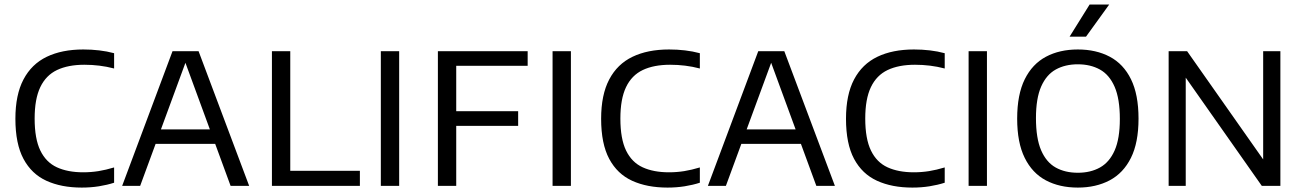

<svg xmlns="http://www.w3.org/2000/svg" viewBox="-20 -821 5760 848"><path d="M341 7.5Q251 7.5 185.2 -22.5Q119.5 -52.5 83.8 -119.2Q48 -186 48 -296.5Q48 -402.5 83.8 -470.2Q119.5 -538 186.5 -570.2Q253.5 -602.5 348 -602.5Q384 -602.5 418.2 -598.5Q452.5 -594.5 484 -586V-518.5Q451.5 -527 419 -531Q386.5 -535 352.5 -535Q281 -535 232 -511.8Q183 -488.5 158 -436.2Q133 -384 133 -297.5Q133 -208 158.2 -156Q183.5 -104 231.5 -82Q279.5 -60 347.5 -60Q382 -60 414.8 -65.2Q447.5 -70.5 484 -81.5V-14Q453 -4 416.8 1.8Q380.5 7.5 341 7.5Z M519.5 0 742 -595H857L1080.5 0H998.5L793 -560H805L599 0ZM641.5 -185.5 660 -249.5H939L957 -185.5Z M1181 0V-595H1262V-66.5H1569.5V0Z M1662 0V-595H1743V0Z M1914 0V-595H2310.5V-530.5H1995V0ZM1969 -265V-330H2268.5V-265Z M2420.5 0V-595H2501.5V0Z M2928 7.5Q2838 7.5 2772.2 -22.5Q2706.5 -52.5 2670.8 -119.2Q2635 -186 2635 -296.5Q2635 -402.5 2670.8 -470.2Q2706.5 -538 2773.5 -570.2Q2840.5 -602.5 2935 -602.5Q2971 -602.5 3005.2 -598.5Q3039.5 -594.5 3071 -586V-518.5Q3038.5 -527 3006 -531Q2973.5 -535 2939.5 -535Q2868 -535 2819 -511.8Q2770 -488.5 2745 -436.2Q2720 -384 2720 -297.5Q2720 -208 2745.2 -156Q2770.5 -104 2818.5 -82Q2866.5 -60 2934.5 -60Q2969 -60 3001.8 -65.2Q3034.5 -70.5 3071 -81.5V-14Q3040 -4 3003.8 1.8Q2967.5 7.5 2928 7.5Z M3106.5 0 3329 -595H3444L3667.5 0H3585.5L3380 -560H3392L3186 0ZM3228.5 -185.5 3247 -249.5H3526L3544 -185.5Z M4009.5 7.5Q3919.5 7.5 3853.8 -22.5Q3788 -52.5 3752.2 -119.2Q3716.5 -186 3716.5 -296.5Q3716.5 -402.5 3752.2 -470.2Q3788 -538 3855 -570.2Q3922 -602.5 4016.5 -602.5Q4052.5 -602.5 4086.8 -598.5Q4121 -594.5 4152.5 -586V-518.5Q4120 -527 4087.5 -531Q4055 -535 4021 -535Q3949.5 -535 3900.5 -511.8Q3851.5 -488.5 3826.5 -436.2Q3801.5 -384 3801.5 -297.5Q3801.5 -208 3826.8 -156Q3852 -104 3900 -82Q3948 -60 4016 -60Q4050.5 -60 4083.2 -65.2Q4116 -70.5 4152.5 -81.5V-14Q4121.5 -4 4085.2 1.8Q4049 7.5 4009.5 7.5Z M4258 0V-595H4339V0Z M4740.5 7.5Q4659.5 7.5 4599.2 -24.5Q4539 -56.5 4505.8 -123.8Q4472.5 -191 4472.5 -297Q4472.5 -403.5 4506 -471Q4539.5 -538.5 4599.8 -570.5Q4660 -602.5 4740.5 -602.5Q4821 -602.5 4881.5 -570.5Q4942 -538.5 4975.2 -471Q5008.5 -403.5 5008.5 -297Q5008.5 -191 4975 -123.8Q4941.5 -56.5 4881 -24.5Q4820.5 7.5 4740.5 7.5ZM4740.5 -58Q4796.5 -58 4838.2 -81.2Q4880 -104.5 4903 -156.5Q4926 -208.5 4926 -295.5Q4926 -384.5 4903 -437.5Q4880 -490.5 4838.2 -513.8Q4796.5 -537 4740.5 -537Q4684.5 -537 4643 -514Q4601.5 -491 4578.5 -438.8Q4555.5 -386.5 4555.5 -299.5Q4555.5 -210.5 4578.2 -157.5Q4601 -104.5 4642.5 -81.2Q4684 -58 4740.5 -58ZM4704 -659 4792.5 -801H4879L4776.5 -659Z M5141.5 0V-595H5223L5575.5 -93.5H5559V-595H5635V0H5553L5200.5 -501.5H5217V0Z"/></svg>

Font: Encode Sans SC
Style: Regular
Weight: 400
Version: Version 3.002